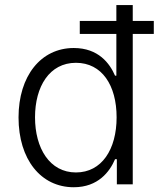

<svg xmlns="http://www.w3.org/2000/svg" viewBox="-20 -748 644 779"><path d="M279.3 11.7C377.9 11.7 425.3 -51.3 446.8 -102.1H454.1V0H518.6V-610.4H604V-663.1H518.6V-727.5H452.1V-663.1H303.7V-610.4H452.1V-440.9H446.8C425.3 -490.7 379.4 -553.2 279.3 -553.2C146 -553.2 55.2 -439.9 55.2 -271.5C55.2 -101.6 145.5 11.7 279.3 11.7ZM288.1 -48.3C181.6 -48.3 122.1 -146.5 122.1 -272C122.1 -397 180.7 -493.2 288.1 -493.2C393.6 -493.2 453.1 -401.9 453.1 -272C453.1 -141.6 392.6 -48.3 288.1 -48.3Z"/></svg>

Font: Raveo Light
Style: Regular
Weight: 300
Designer: Jakub Foglar, Rasmus Andersson (Inter)
Foundry: Jakubfoglar.com
Version: Version 1.100;Glyphs 3.2.3 (3260)